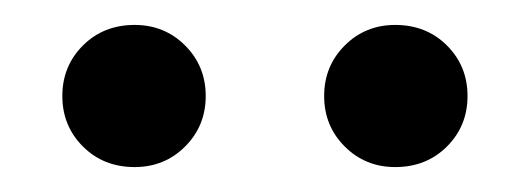

<svg xmlns="http://www.w3.org/2000/svg" viewBox="-20 -788 425 154"><path d="M145 -711Q145 -687 128.5 -670.5Q112 -654 88 -654Q63 -654 46.5 -670.5Q30 -687 30 -711Q30 -735 46.5 -751.5Q63 -768 88 -768Q112 -768 128.5 -751.5Q145 -735 145 -711ZM355 -711Q355 -687 338.5 -670.5Q322 -654 297 -654Q273 -654 256.5 -670.5Q240 -687 240 -711Q240 -735 256.5 -751.5Q273 -768 297 -768Q322 -768 338.5 -751.5Q355 -735 355 -711Z"/></svg>

Font: FiraGO
Style: Regular
Weight: 400
Designer: bBox Type
Foundry: bBox Type GmbH
Version: Version 1.001;April 20, 2020;FontCreator 12.0.0.2555 64-bit